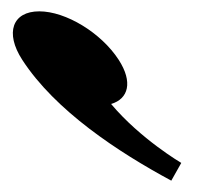

<svg xmlns="http://www.w3.org/2000/svg" viewBox="-20 -186 354 342"><path d="M50 -165.8C97.3 -165.8 160.3 -127.5 191.4 -79.5C217.1 -39.8 208.8 -9.8 177.9 -0.8C230.2 61.5 302.9 104.2 302.9 104.2L285.1 135.8C190.5 84.8 78.4 11.2 19.6 -79.5C-11.5 -127.5 2 -165.8 50 -165.8Z"/></svg>

Font: Hussar
Style: BdOpOblSeven
Weight: 700
Foundry: Cannot Into Space Fonts
Version: Version 2.00